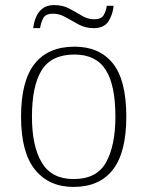

<svg xmlns="http://www.w3.org/2000/svg" viewBox="-20 -727 581 757"><path d="M270 10Q173 10 118 -58Q63 -126 63 -267Q63 -408 116.5 -475.5Q170 -543 274 -543Q372 -543 425 -477Q478 -411 478 -267Q478 -126 425 -58Q372 10 270 10ZM270 -21Q362 -21 398.5 -87.5Q435 -154 435 -267Q435 -392 396.5 -452Q358 -512 274 -512Q183 -512 144.5 -450.5Q106 -389 106 -267Q106 -150 145 -85.5Q184 -21 270 -21ZM349 -616Q317 -616 290 -630.5Q263 -645 239 -659Q215 -673 189 -673Q159 -673 150 -654.5Q141 -636 138 -616H111Q113 -636 121 -657Q129 -678 146.5 -692.5Q164 -707 193 -707Q227 -707 253.5 -693Q280 -679 303 -665Q326 -651 351 -651Q379 -651 388.5 -667Q398 -683 401 -704H428Q425 -671 408 -643.5Q391 -616 349 -616Z"/></svg>

Font: Noto Serif Tamil ExtraLight
Style: Regular
Weight: 200
Designer: Indian Type Foundry, Tom Grace, and the Monotype Design Team
Foundry: Monotype Imaging Inc.
Version: Version 2.004; ttfautohint (v1.8.4.7-5d5b)